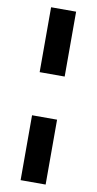

<svg xmlns="http://www.w3.org/2000/svg" viewBox="-100 -844 502 996"><g transform="rotate(10 151.0 -346.5)"><path d="M85 -801.8H216.8V-460H85ZM85 -232.9H216.8V108.9H85Z"/></g></svg>

Font: Argentum Sans
Style: Bold
Weight: 700
Designer: Julieta Ulanovsky (Modified by Cristiano Sobral)
Foundry: Julieta Ulanovsky
Version: Version 1.000; ttfautohint (v1.5.65-e2d9)